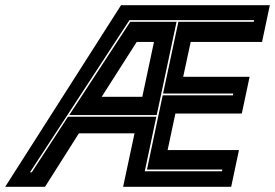

<svg xmlns="http://www.w3.org/2000/svg" viewBox="-87 -720 1060 740"><path d="M-67 0 379.5 -700H953L923 -558.5H648L619 -424H875L845 -282.5H589L559 -141.5H834L804 0H387.5L431.5 -206H217L86.5 0ZM28.5 -56H35.5L175 -270H515.5L471 -60H768.5L770 -66.5H479.5L540 -352.5H810.5L812 -359.5H541.5L600.5 -636H891L892.5 -642.5H412ZM180 -276.5 415 -636H593.5L517 -276.5ZM305 -347H461.5L506.5 -558.5H440Z"/></svg>

Font: Tourney Condensed ExtraBold
Style: Italic
Weight: 800
Width: 3
Italic angle: -12°
Designer: Tyler Finck
Foundry: Etcetera Type Co
Version: Version 1.010; ttfautohint (v1.8.3)